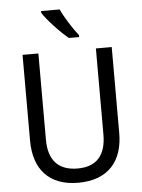

<svg xmlns="http://www.w3.org/2000/svg" viewBox="-62 -992 778 1051"><g transform="rotate(-5 327.0 -467.0)"><path d="M306 -944H204V-934C228 -895 299 -819 343 -784H399V-795C369 -832 327 -898 306 -944ZM572 -242V-714H485V-241C485 -132 437 -68 329 -68C223 -68 169 -127 169 -240V-714H82V-243C82 -84 166 10 325 10C492 10 572 -89 572 -242Z"/></g></svg>

Font: Noto Sans Arabic UI SmCn
Style: Regular
Weight: 400
Width: 4
Designer: Monotype Design Team, Nadine Chahine and Nizar Qandah
Foundry: Monotype Imaging Inc.
Version: Version 2.010